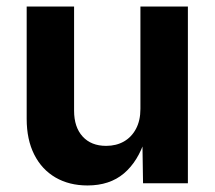

<svg xmlns="http://www.w3.org/2000/svg" viewBox="-20 -566 663 593"><path d="M250.3 6.8Q193.8 6.8 151.4 -17.8Q109 -42.5 85.7 -88.7Q62.4 -134.9 62.4 -198.7V-545.9H208.8V-224.2Q208.8 -173.3 235.2 -144.4Q261.5 -115.5 307.8 -115.5Q339 -115.5 362.7 -129Q386.5 -142.6 400.1 -168.3Q413.7 -194 413.7 -229.8V-545.9H560.3V0H421.8L419.7 -136.3H428.3Q406.6 -67.5 362.6 -30.3Q318.6 6.8 250.3 6.8Z"/></svg>

Font: Inter Variable LoSnoCo
Style: Regular
Weight: 400
Designer: Rasmus Andersson
Foundry: rsms
Version: Version 4.000;git-a52131595; featfreeze: case,dlig,ss01,ss02